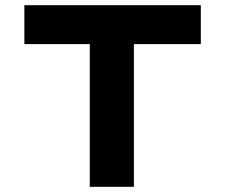

<svg xmlns="http://www.w3.org/2000/svg" viewBox="-20 -720 868 740"><path d="M326 0V-550H74V-700H754V-550H496V0Z"/></svg>

Font: Lexend Mega
Style: Bold
Weight: 700
Version: Version 1.007